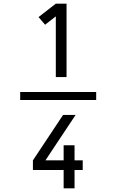

<svg xmlns="http://www.w3.org/2000/svg" viewBox="-20 -868 640 1056"><path d="M287 -444V-778L228 -732L192 -774L287 -848H346V-444ZM509 -318H91V-362H509ZM330 168V67H161V14L327 -236H396L263 -36L230 14H330V-69H390V14H435V67H390V168Z"/></svg>

Font: Iosevka Custom Light Extended
Style: Regular
Weight: 300
Width: 7
Monospace: yes
Designer: Belleve Invis
Foundry: Belleve Invis
Version: Version 11.2.4; ttfautohint (v1.8.4)